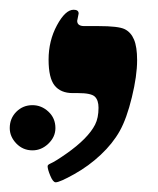

<svg xmlns="http://www.w3.org/2000/svg" viewBox="-44 -607 326 396"><path d="M159.2 -553.2Q200.2 -553.2 213.1 -546.9Q226.1 -540.5 232.4 -525.4Q238.8 -510.3 238.8 -482.9Q238.8 -450.7 228 -406.5Q217.3 -362.3 202.9 -336.7Q188.5 -311 163.8 -287.8Q139.2 -264.6 109.1 -247.8Q79.1 -231 70.8 -231Q65.4 -231 59.8 -244.4Q54.2 -257.8 54.2 -264.2Q54.2 -267.1 59.6 -269.5Q69.8 -273.9 92.5 -289.8Q115.2 -305.7 130.1 -320.8Q145 -335.9 152.1 -349.9Q159.2 -363.8 159.2 -384.8Q159.2 -400.4 151.6 -407.7Q144 -415 117.2 -415H106Q81.1 -415 68.6 -430.7Q56.2 -446.3 56.2 -483.9Q56.2 -522.9 73.5 -554.9Q90.8 -586.9 107.9 -586.9Q118.2 -586.9 118.2 -579.1L115.2 -564Q115.2 -553.2 129.9 -553.2ZM-23.9 -342.8Q-23.9 -362.8 -10.3 -376.5Q3.4 -390.1 22.9 -390.1Q41.5 -390.1 55.9 -376.7Q70.3 -363.3 70.3 -342.8Q70.3 -324.7 55.9 -310.8Q41.5 -296.9 22.9 -296.9Q3.4 -296.9 -10.3 -311Q-23.9 -325.2 -23.9 -342.8Z"/></svg>

Font: Liberation Serif
Style: Bold Italic
Weight: 700
Italic angle: -16.333°
Designer: Steve Matteson
Foundry: Ascender Corporation
Version: Version 2.1.5